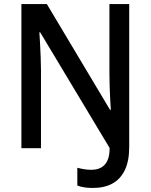

<svg xmlns="http://www.w3.org/2000/svg" viewBox="-20 -734 746 951"><path d="M440 197Q416 197 397 194Q378 191 363 185V97Q378 101 395.5 104Q413 107 433 107Q460 107 480 96.5Q500 86 511.5 62.5Q523 39 523 -1L179 -574H175Q177 -549 178.5 -516.5Q180 -484 181.5 -451Q183 -418 183 -388V0H86V-714H212L525 -190H529Q527 -216 525.5 -247Q524 -278 523 -310Q522 -342 522 -370V-714H620V-6Q620 63 598.5 108Q577 153 537 175Q497 197 440 197Z"/></svg>

Font: Noto Sans Hebrew SemiCondensed Medium
Style: Regular
Weight: 500
Width: 4
Designer: Monotype Design Team
Foundry: Monotype Imaging Inc.
Version: Version 2.003